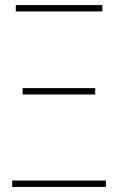

<svg xmlns="http://www.w3.org/2000/svg" viewBox="-20 -734 466 754"><path d="M382 -689V-714H42V-689ZM354 -363V-388H69V-363ZM396 0V-25H28V0Z"/></svg>

Font: Noto Sans Display SemiCondensed Thin
Style: Regular
Weight: 250
Width: 4
Designer: Monotype Design team
Foundry: Monotype Imaging Inc.
Version: 1.000